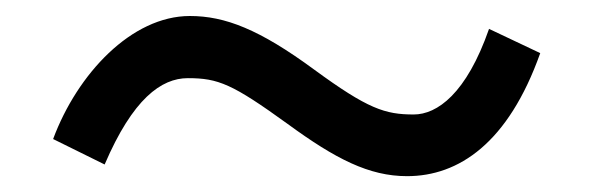

<svg xmlns="http://www.w3.org/2000/svg" viewBox="-20 -438 742 240"><path d="M110.8 -232.4C146 -314.5 181.6 -340.3 214.8 -340.3C252.9 -340.3 270.5 -333 339.4 -283.2C399.4 -239.3 441.4 -217.8 488.8 -217.8C553.2 -217.8 615.2 -258.8 655.3 -371.6L591.3 -401.9C563 -320.8 526.4 -294.9 497.1 -294.9C461.4 -294.9 439.9 -301.8 372.6 -351.1C304.2 -401.4 261.2 -418 217.3 -418C144.5 -418 76.7 -345.7 46.4 -264.2Z"/></svg>

Font: Stoke
Style: Regular
Weight: 400
Designer: Nicole Fally
Foundry: Nicole Fally
Version: Version 1.002